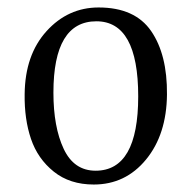

<svg xmlns="http://www.w3.org/2000/svg" viewBox="-20 -487 513 514"><path d="M231 7Q167 7 124 -27.5Q81 -62 63 -115Q45 -168 46 -235Q47 -340 104.5 -403.5Q162 -467 244 -467Q341 -467 384.5 -404Q428 -341 427 -234Q426 -127 371 -60Q316 7 231 7ZM236 -30Q350 -30 350 -229Q350 -430 238 -430Q123 -430 123 -239Q123 -147 150.5 -88.5Q178 -30 236 -30Z"/></svg>

Font: Aikya
Style: Regular
Weight: 400
Designer: Neelakash Kshetrimayum (Latin subset based on Merriweather by Eben Sorkin)
Foundry: Brand New Type
Version: Version 1.00 b005